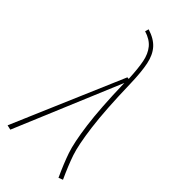

<svg xmlns="http://www.w3.org/2000/svg" viewBox="-236 -787 843 843"><g transform="rotate(45 185.5 -365.5)"><path d="M254 -510Q258 -350 270.5 -254Q283 -158 299 -111Q315 -64 343 -3L323 5Q295 -56 278.5 -104Q262 -152 249.5 -246Q237 -340 233 -494L24 5L2 0L225 -521L234 -520Q231 -583 223.5 -620.5Q216 -658 196 -682.5Q176 -707 137 -719L142 -736Q187 -722 210.5 -695.5Q234 -669 243 -625.5Q252 -582 254 -510Z"/></g></svg>

Font: Fira Sans Extra Condensed Thin
Style: Italic
Weight: 250
Width: 3
Italic angle: -8°
Designer: Carrois Corporate & Edenspiekermann AG
Foundry: Carrois Corporate GbR & Edenspiekermann AG
Version: Version 4.203